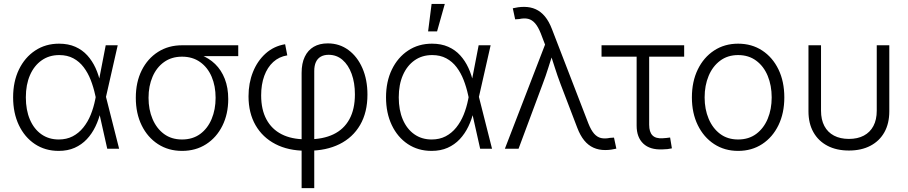

<svg xmlns="http://www.w3.org/2000/svg" viewBox="-20 -770 4701 994"><path d="M283.7 11.2Q213.9 11.2 160.6 -24.2Q107.4 -59.6 77.6 -122.3Q47.9 -185.1 47.9 -266.1Q47.9 -347.7 78.1 -410.2Q108.4 -472.7 162.1 -508.3Q215.8 -543.9 285.6 -543.9Q333.5 -543.9 369.9 -527.8Q406.2 -511.7 431.9 -483.4Q457.5 -455.1 474.4 -418.5Q491.2 -381.8 499.5 -341.3H522.5L528.3 -270L596.7 0H535.2L472.7 -278.8Q463.9 -319.3 449.5 -356.2Q435.1 -393.1 413.1 -422.1Q391.1 -451.2 359.9 -468Q328.6 -484.9 286.6 -484.9Q234.4 -484.9 195.6 -457.5Q156.7 -430.2 135.3 -381.1Q113.8 -332 113.8 -266.1Q113.8 -200.2 134.8 -151.1Q155.8 -102.1 194.1 -75Q232.4 -47.9 284.2 -47.9Q324.7 -47.9 356.2 -64.2Q387.7 -80.6 411.1 -109.6Q434.6 -138.7 449.7 -176Q464.8 -213.4 473.1 -255.4L527.3 -535.6H589.4L528.3 -266.6L522.5 -195.3H502Q492.2 -152.8 474.1 -115.2Q456.1 -77.6 429.4 -49.3Q402.8 -21 366.7 -4.9Q330.6 11.2 283.7 11.2Z M922.4 11.2Q852.1 11.2 797.9 -23.9Q743.7 -59.1 713.4 -121.1Q683.1 -183.1 683.1 -263.7Q683.1 -344.7 713.6 -405.8Q744.1 -466.8 798.1 -501.2Q852.1 -535.6 922.4 -535.6H1213.4V-479.5H993.2L922.4 -476.6Q868.2 -476.6 829.3 -448.7Q790.5 -420.9 769.8 -372.8Q749 -324.7 749 -263.7Q749 -202.6 769.8 -153.8Q790.5 -105 829.1 -76.4Q867.7 -47.9 922.4 -47.9Q977.5 -47.9 1016.4 -76.4Q1055.2 -105 1075.7 -154.1Q1096.2 -203.1 1096.2 -263.7Q1096.2 -324.7 1075.7 -372.8Q1055.2 -420.9 1016.1 -448.7Q977.1 -476.6 922.4 -476.6V-502.4Q974.1 -502.4 1017.8 -486.1Q1061.5 -469.7 1093.8 -438.5Q1126 -407.2 1143.8 -361.6Q1161.6 -315.9 1161.6 -257.3Q1161.6 -179.7 1131.3 -118.9Q1101.1 -58.1 1047.1 -23.4Q993.2 11.2 922.4 11.2Z M1541.5 204.1V-392.6Q1541.5 -442.4 1557.9 -476.3Q1574.2 -510.3 1604.2 -527.8Q1634.3 -545.4 1676.8 -545.4Q1737.3 -545.4 1783.7 -511.2Q1830.1 -477.1 1856.2 -417.2Q1882.3 -357.4 1882.3 -280.3Q1882.3 -188.5 1844.5 -123.3Q1806.6 -58.1 1737.8 -23.9Q1668.9 10.3 1576.2 10.3H1562Q1472.2 10.3 1405.8 -24.2Q1339.4 -58.6 1303 -121.8Q1266.6 -185.1 1266.6 -271.5Q1266.6 -339.8 1289.6 -397.2Q1312.5 -454.6 1355 -492.9Q1397.5 -531.2 1456.1 -541L1467.3 -483.4Q1424.8 -476.6 1394.5 -449Q1364.3 -421.4 1348.1 -377Q1332 -332.5 1332 -276.4Q1332 -202.6 1359.4 -151.9Q1386.7 -101.1 1438 -75Q1489.3 -48.8 1562 -48.8H1576.2Q1652.3 -48.8 1706.3 -74.7Q1760.3 -100.6 1788.8 -152.6Q1817.4 -204.6 1817.4 -281.7Q1817.4 -341.3 1800.5 -387.5Q1783.7 -433.6 1753.2 -460Q1722.7 -486.3 1681.2 -486.3Q1657.7 -486.3 1640.9 -476.8Q1624 -467.3 1615.5 -448.7Q1606.9 -430.2 1606.9 -402.3V204.1Z M2214.4 11.2Q2144.5 11.2 2091.3 -24.2Q2038.1 -59.6 2008.3 -122.3Q1978.5 -185.1 1978.5 -266.1Q1978.5 -347.7 2008.8 -410.2Q2039.1 -472.7 2092.8 -508.3Q2146.5 -543.9 2216.3 -543.9Q2264.2 -543.9 2300.5 -527.8Q2336.9 -511.7 2362.5 -483.4Q2388.2 -455.1 2405 -418.5Q2421.9 -381.8 2430.2 -341.3H2453.1L2459 -270L2527.3 0H2465.8L2403.3 -278.8Q2394.5 -319.3 2380.1 -356.2Q2365.7 -393.1 2343.8 -422.1Q2321.8 -451.2 2290.5 -468Q2259.3 -484.9 2217.3 -484.9Q2165 -484.9 2126.2 -457.5Q2087.4 -430.2 2065.9 -381.1Q2044.4 -332 2044.4 -266.1Q2044.4 -200.2 2065.4 -151.1Q2086.4 -102.1 2124.8 -75Q2163.1 -47.9 2214.8 -47.9Q2255.4 -47.9 2286.9 -64.2Q2318.4 -80.6 2341.8 -109.6Q2365.2 -138.7 2380.4 -176Q2395.5 -213.4 2403.8 -255.4L2458 -535.6H2520L2459 -266.6L2453.1 -195.3H2432.6Q2422.9 -152.8 2404.8 -115.2Q2386.7 -77.6 2360.1 -49.3Q2333.5 -21 2297.4 -4.9Q2261.2 11.2 2214.4 11.2ZM2196.3 -607.4 2214.4 -749.5H2282.7L2242.7 -607.4Z M2593.8 0 2801.8 -539.1 2779.8 -596.7Q2766.1 -631.3 2750.2 -649.4Q2734.4 -667.5 2714.4 -672.4Q2694.3 -677.2 2668 -671.4L2647 -669.9L2634.8 -727.1Q2646.5 -730 2661.6 -732.2Q2676.8 -734.4 2692.9 -734.4Q2726.6 -734.4 2753.4 -722.2Q2780.3 -710 2801.3 -684.6Q2822.3 -659.2 2837.4 -619.6L3025.9 -131.3Q3039.6 -96.7 3055.4 -78.4Q3071.3 -60.1 3091.6 -55.4Q3111.8 -50.8 3137.7 -56.2L3158.7 -57.6L3170.9 -0.5Q3159.2 2.4 3144.5 4.6Q3129.9 6.8 3112.8 6.8Q3079.6 6.8 3052.5 -5.4Q3025.4 -17.6 3004.6 -43Q2983.9 -68.4 2968.8 -107.9L2882.3 -334Q2865.7 -377.9 2852.3 -420.4Q2838.9 -462.9 2824.7 -505.9H2846.2Q2832.5 -463.9 2819.1 -420.7Q2805.7 -377.4 2789.1 -334L2664.6 0Z M3409.2 3.4Q3345.2 6.3 3310.5 -26.4Q3275.9 -59.1 3275.9 -119.6V-476.6H3094.2V-535.6H3522V-476.6H3340.8V-124.5Q3340.8 -86.4 3357.9 -69.1Q3375 -51.8 3410.6 -54.2Q3419.4 -54.7 3429.7 -55.7Q3439.9 -56.6 3449.2 -58.1L3458.5 -2Q3447.8 0.5 3435.1 2Q3422.4 3.4 3409.2 3.4Z M3801.3 11.2Q3731 11.2 3677 -24.2Q3623 -59.6 3592.5 -122.1Q3562 -184.6 3562 -265.6Q3562 -347.7 3592.5 -410.4Q3623 -473.1 3677 -508.5Q3731 -543.9 3801.3 -543.9Q3872.1 -543.9 3926 -508.5Q3980 -473.1 4010.3 -410.4Q4040.5 -347.7 4040.5 -265.6Q4040.5 -184.6 4010.3 -122.1Q3980 -59.6 3926 -24.2Q3872.1 11.2 3801.3 11.2ZM3801.3 -47.9Q3856.4 -47.9 3895.3 -76.9Q3934.1 -106 3954.6 -155.3Q3975.1 -204.6 3975.1 -265.6Q3975.1 -327.1 3954.6 -377Q3934.1 -426.8 3895 -455.8Q3856 -484.9 3801.3 -484.9Q3747.1 -484.9 3708.3 -455.8Q3669.4 -426.8 3648.7 -377.2Q3627.9 -327.6 3627.9 -265.6Q3627.9 -204.6 3648.7 -155.3Q3669.4 -106 3708 -76.9Q3746.6 -47.9 3801.3 -47.9Z M4375 9.3Q4310.5 9.3 4263.7 -15.4Q4216.8 -40 4191.2 -85.4Q4165.5 -130.9 4165.5 -193.8V-535.6H4230.5V-196.8Q4230.5 -150.4 4247.8 -117.7Q4265.1 -85 4297.6 -67.9Q4330.1 -50.8 4375 -50.8Q4419.9 -50.8 4452.1 -67.9Q4484.4 -85 4501.7 -117.7Q4519 -150.4 4519 -196.8V-535.6H4584V-193.8Q4584 -130.9 4558.6 -85.4Q4533.2 -40 4486.3 -15.4Q4439.5 9.3 4375 9.3Z"/></svg>

Font: Inter 20pt Light
Style: Regular
Weight: 300
Version: Version 4.001;git-66647c0bb